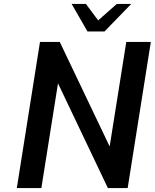

<svg xmlns="http://www.w3.org/2000/svg" viewBox="-20 -950 782 970"><path d="M182 -738H282L534 -210L618 -738H742L625 0H525L273 -529L189 0H65ZM342 -930H414L476 -847L570 -930H643L508 -791H422Z"/></svg>

Font: Exo SemiBold
Style: Italic
Weight: 600
Italic angle: -9°
Designer: Natanael Gama
Foundry: Natanael Gama
Version: Version 1.500; ttfautohint (v1.6)